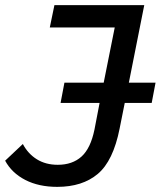

<svg xmlns="http://www.w3.org/2000/svg" viewBox="-61 -720 626 748"><path d="M162 8Q90 8 37.5 -19Q-15 -46 -41 -94L28 -159Q48 -121 82.5 -99.5Q117 -78 164 -78Q221 -78 256.5 -110Q292 -142 307 -215L327 -319H175L190 -398H343L386 -613H133L151 -700H501L441 -398H545L530 -319H425L405 -219Q380 -93 320 -42.5Q260 8 162 8Z"/></svg>

Font: Montserrat Medium
Style: Italic
Weight: 500
Italic angle: -11.3°
Designer: Julieta Ulanovsky
Foundry: Julieta Ulanovsky
Version: Version 9.000; ttfautohint (v1.8.4.7-5d5b)